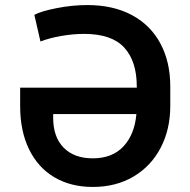

<svg xmlns="http://www.w3.org/2000/svg" viewBox="-20 -737 760 767"><path d="M60.5 -313.5V-386.7H526.4V-391.6Q526.4 -492.2 476.3 -546.9Q426.3 -601.6 316.4 -601.6Q272.5 -601.6 225.3 -593.5Q178.2 -585.4 141.6 -571.3L117.2 -677.7Q144.5 -692.4 206.8 -704.6Q269 -716.8 329.1 -716.8Q432.1 -716.8 506.8 -676.8Q581.5 -636.7 620.8 -563.2Q660.2 -489.7 660.2 -391.6V-313.5Q660.2 -220.2 621.8 -146.7Q583.5 -73.2 513.4 -31.7Q443.4 9.8 350.6 9.8Q262.7 9.8 197.3 -28.8Q131.8 -67.4 96.2 -140.4Q60.5 -213.4 60.5 -313.5ZM350.6 -104.5Q428.7 -104.5 473.1 -152.1Q517.6 -199.7 524.9 -281.2H192.4V-266.6Q192.4 -189.5 234.4 -147Q276.4 -104.5 350.6 -104.5Z"/></svg>

Font: Pretendard Std SemiBold
Style: Regular
Weight: 600
Designer: Base glyphs from Inter by Rasmus Andersson; Hangeul glyphs from Noto Sans CJK(Source Han Sans) by Jang Soo-young and Kan
Foundry: Kil Hyung-jin
Version: Version 1.309